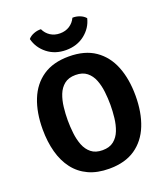

<svg xmlns="http://www.w3.org/2000/svg" viewBox="-163 -1019 992 1145"><g transform="rotate(-20 333.0 -446.0)"><path d="M197 -342Q197 -301.5 201.8 -259.5Q206.5 -217.5 220.2 -182Q234 -146.5 261 -124.8Q288 -103 332.5 -103Q377 -103 404 -124.8Q431 -146.5 444.8 -182Q458.5 -217.5 463.2 -259.5Q468 -301.5 468 -342Q468 -382.5 463.2 -424.2Q458.5 -466 444.8 -501.2Q431 -536.5 404 -558.2Q377 -580 332.5 -580Q288 -580 261 -558.2Q234 -536.5 220.2 -501.2Q206.5 -466 201.8 -424.2Q197 -382.5 197 -342ZM38 -342Q38 -448.5 70 -528.5Q102 -608.5 167.2 -653Q232.5 -697.5 332.5 -697.5Q433.5 -697.5 498.8 -652.5Q564 -607.5 595.8 -527.5Q627.5 -447.5 627.5 -342Q627.5 -235.5 595.5 -155.2Q563.5 -75 498.2 -30.2Q433 14.5 332.5 14.5Q257 14.5 201.5 -11.2Q146 -37 109.8 -84.5Q73.5 -132 55.8 -197.5Q38 -263 38 -342ZM514.5 -874.5Q500.5 -816 451.2 -777.2Q402 -738.5 332.5 -738.5Q263 -738.5 214 -777.2Q165 -816 150.5 -874.5Q164 -890.5 186.8 -899.2Q209.5 -908 232.5 -907Q246 -878 272 -861.2Q298 -844.5 332.5 -844.5Q367 -844.5 393 -861.2Q419 -878 432.5 -907Q456 -908 478.5 -899.2Q501 -890.5 514.5 -874.5Z"/></g></svg>

Font: Signika Negative
Style: Bold
Weight: 700
Designer: Anna Giedry
Foundry: Anna Giedry
Version: Version 2.001